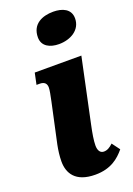

<svg xmlns="http://www.w3.org/2000/svg" viewBox="-150 -831 623 898"><g transform="rotate(-20 161.5 -382.0)"><path d="M212 -622C269 -622 323 -652 323 -710C323 -757 282 -774 237 -774C183 -774 129 -752 129 -685C129 -641 167 -622 212 -622ZM163 10C241 10 282 -26 312 -62L283 -101C267 -86 254 -78 237 -78C219 -78 209 -93 209 -118C209 -142 215 -178 223 -215L291 -536H59L47 -479H63C88 -479 97 -466 97 -448C97 -434 92 -411 86 -382L43 -183C38 -158 34 -129 34 -102C34 -45 63 10 163 10Z"/></g></svg>

Font: Noto Serif Condensed Black
Style: Italic
Weight: 900
Width: 3
Italic angle: -12°
Designer: Monotype Design Team
Foundry: Monotype Imaging Inc.
Version: Version 2.013